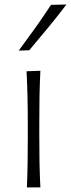

<svg xmlns="http://www.w3.org/2000/svg" viewBox="-20 -820 311 840"><path d="M97.7 0Q100.1 -57.1 100.8 -110.1Q101.6 -163.1 101.6 -226.1V-277.3Q101.6 -342.3 100.3 -396.7Q99.1 -451.2 96.2 -508.3L156.7 -510.3Q153.8 -452.6 152.8 -397.7Q151.9 -342.8 151.9 -277.3V-226.1Q151.9 -163.1 152.8 -110.1Q153.8 -57.1 156.7 0ZM62 -598.6Q99.1 -648.9 134.8 -698.7Q170.4 -748.5 203.1 -798.8L270.5 -800.3Q231.9 -749 190.9 -699.5Q149.9 -649.9 107.9 -600.1Z"/></svg>

Font: Pinar-DS2-FD Light
Style: Regular
Weight: 300
Designer: Amin Abedi
Version: Version 2.000